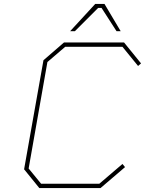

<svg xmlns="http://www.w3.org/2000/svg" viewBox="-20 -952 734 972"><path d="M335 -794 462 -932H509L591 -794H570L494 -912H477L359 -794ZM179 0 102 -95 200 -647 304 -737H608L694 -631L679 -618L600 -715H310L220 -638L125 -99L188 -22H483L600 -122L613 -106L489 0Z"/></svg>

Font: Tomorrow Thin
Style: Italic
Weight: 250
Italic angle: -10°
Designer: Tony de Marco, Monica Rizzolli
Foundry: Just in Type
Version: Version 2.002